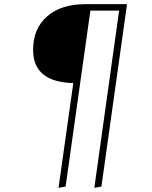

<svg xmlns="http://www.w3.org/2000/svg" viewBox="-20 -702 730 922"><path d="M388 -682H590L467 194L433 200L552 -651H414L295 194L261 200L332 -303Q139 -308 139 -462Q139 -565 206.5 -623.5Q274 -682 388 -682Z"/></svg>

Font: Fira Sans UltraLight
Style: Italic
Weight: 200
Italic angle: -8°
Designer: Carrois Corporate & Edenspiekermann AG
Foundry: Carrois Corporate GbR & Edenspiekermann AG
Version: Version 4.203;PS 004.203;hotconv 1.0.88;makeotf.lib2.5.64775